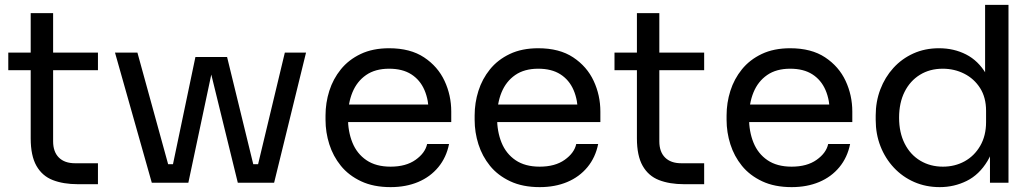

<svg xmlns="http://www.w3.org/2000/svg" viewBox="-20 -750 4251 788"><path d="M382 6H300Q240 6 196.5 -11Q153 -28 129.5 -69.5Q106 -111 106 -182V-696H198V-170Q198 -127 221.5 -103.5Q245 -80 288 -80H382ZM382 -462H14V-534H382Z M753 0H674L782 -516H912L1038 0H956L830 -514H862ZM736 0H625V-76H736ZM691 0H603L452 -534H544ZM1087 0H976V-76H1087ZM1105 0H1021L1149 -534H1236Z M1583 18Q1513 18 1462 -6Q1411 -30 1379 -69.5Q1347 -109 1331.5 -158Q1316 -207 1316 -258V-276Q1316 -328 1331.5 -377Q1347 -426 1379 -465.5Q1411 -505 1460.5 -528.5Q1510 -552 1577 -552Q1664 -552 1720.5 -514.5Q1777 -477 1804.5 -418Q1832 -359 1832 -292V-249H1358V-321H1762L1740 -282Q1740 -339 1722 -380.5Q1704 -422 1668 -445Q1632 -468 1577 -468Q1520 -468 1482.5 -442Q1445 -416 1426.5 -371Q1408 -326 1408 -267Q1408 -210 1426.5 -164.5Q1445 -119 1484 -92.5Q1523 -66 1583 -66Q1646 -66 1685.5 -94Q1725 -122 1733 -159H1823Q1812 -104 1779 -64Q1746 -24 1696 -3Q1646 18 1583 18Z M2195 18Q2125 18 2074 -6Q2023 -30 1991 -69.5Q1959 -109 1943.5 -158Q1928 -207 1928 -258V-276Q1928 -328 1943.5 -377Q1959 -426 1991 -465.5Q2023 -505 2072.5 -528.5Q2122 -552 2189 -552Q2276 -552 2332.5 -514.5Q2389 -477 2416.5 -418Q2444 -359 2444 -292V-249H1970V-321H2374L2352 -282Q2352 -339 2334 -380.5Q2316 -422 2280 -445Q2244 -468 2189 -468Q2132 -468 2094.5 -442Q2057 -416 2038.5 -371Q2020 -326 2020 -267Q2020 -210 2038.5 -164.5Q2057 -119 2096 -92.5Q2135 -66 2195 -66Q2258 -66 2297.5 -94Q2337 -122 2345 -159H2435Q2424 -104 2391 -64Q2358 -24 2308 -3Q2258 18 2195 18Z M2870 6H2788Q2728 6 2684.5 -11Q2641 -28 2617.5 -69.5Q2594 -111 2594 -182V-696H2686V-170Q2686 -127 2709.5 -103.5Q2733 -80 2776 -80H2870ZM2870 -462H2502V-534H2870Z M3229 18Q3159 18 3108 -6Q3057 -30 3025 -69.5Q2993 -109 2977.5 -158Q2962 -207 2962 -258V-276Q2962 -328 2977.5 -377Q2993 -426 3025 -465.5Q3057 -505 3106.5 -528.5Q3156 -552 3223 -552Q3310 -552 3366.5 -514.5Q3423 -477 3450.5 -418Q3478 -359 3478 -292V-249H3004V-321H3408L3386 -282Q3386 -339 3368 -380.5Q3350 -422 3314 -445Q3278 -468 3223 -468Q3166 -468 3128.5 -442Q3091 -416 3072.5 -371Q3054 -326 3054 -267Q3054 -210 3072.5 -164.5Q3091 -119 3130 -92.5Q3169 -66 3229 -66Q3292 -66 3331.5 -94Q3371 -122 3379 -159H3469Q3458 -104 3425 -64Q3392 -24 3342 -3Q3292 18 3229 18Z M3837 18Q3780 18 3732 -3Q3684 -24 3648.5 -62Q3613 -100 3593.5 -150Q3574 -200 3574 -258V-276Q3574 -333 3593 -383Q3612 -433 3646.5 -471Q3681 -509 3728.5 -530.5Q3776 -552 3834 -552Q3895 -552 3945 -526.5Q3995 -501 4027 -447Q4059 -393 4063 -307L4023 -371V-730H4119V0H4043V-237H4071Q4067 -146 4033 -89.5Q3999 -33 3947.5 -7.5Q3896 18 3837 18ZM3850 -66Q3899 -66 3939 -88Q3979 -110 4003 -151.5Q4027 -193 4027 -249V-295Q4027 -350 4002.5 -388.5Q3978 -427 3937.5 -447.5Q3897 -468 3849 -468Q3796 -468 3755.5 -443Q3715 -418 3692.5 -373Q3670 -328 3670 -267Q3670 -206 3693 -160.5Q3716 -115 3757 -90.5Q3798 -66 3850 -66Z"/></svg>

Font: Sora Variable
Style: Regular
Weight: 400
Designer: Jonathan Barnbrook, Julián Moncada
Foundry: Barnbrook Fonts
Version: Version 2.000